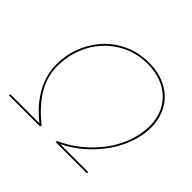

<svg xmlns="http://www.w3.org/2000/svg" viewBox="-156 -852 1041 1041"><g transform="rotate(45 364.5 -331.5)"><path d="M412 -10H627L625 0H386L388 -10Q493 -56 574 -148.5Q655 -241 678 -350Q686 -390 686 -421Q686 -490 655.5 -542.5Q625 -595 569 -624Q513 -653 438 -653Q356 -653 286 -616.5Q216 -580 169.5 -515.5Q123 -451 108 -370Q101 -330 101 -303Q101 -215 146 -143.5Q191 -72 269 -10L267 0H28L30 -10H252Q91 -139 91 -304Q91 -337 97 -371Q113 -453 160 -519.5Q207 -586 279.5 -624.5Q352 -663 440 -663Q518 -663 576.5 -632Q635 -601 666 -546Q697 -491 697 -421Q697 -381 689 -348Q665 -241 588 -149.5Q511 -58 412 -10Z"/></g></svg>

Font: Ysabeau Infant Hairline
Style: Italic
Weight: 100
Italic angle: -12°
Designer: Christian Thalmann (Catharsis Fonts)
Version: Version 0.003